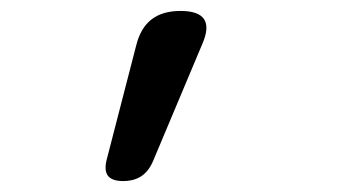

<svg xmlns="http://www.w3.org/2000/svg" viewBox="-20 -741 640 351"><path d="M205 -410Q185 -410 177.5 -419.5Q170 -429 175 -449L229 -658Q237 -690 257 -705.5Q277 -721 310 -721Q343 -721 353 -706Q363 -691 350 -661L260 -447Q252 -428 238.5 -419Q225 -410 205 -410Z"/></svg>

Font: Maple Mono Normal NL
Style: Italic
Weight: 400
Italic angle: -10°
Monospace: yes
Designer: subframe7536
Version: Version 7.000